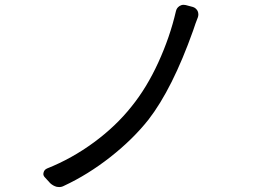

<svg xmlns="http://www.w3.org/2000/svg" viewBox="-20 -757 1040 785"><path d="M699.2 -710.9Q702.1 -724.6 713.9 -732.4Q721.7 -737.3 730.5 -737.3Q735.4 -737.3 739.3 -736.3L768.6 -728.5Q781.2 -724.6 788.1 -711.9Q791 -705.1 791 -698.2Q791 -692.4 789.1 -686.5Q779.3 -662.1 769.5 -631.8Q684.6 -393.6 586.9 -267.6Q523.4 -187.5 431.6 -115.2Q339.8 -43 241.2 2.9Q232.4 7.8 221.7 7.8Q216.8 7.8 211.9 6.8Q197.3 2.9 185.5 -7.8L164.1 -31.2Q157.2 -38.1 157.2 -45.9Q157.2 -48.8 158.2 -51.8Q161.1 -63.5 172.9 -68.4Q273.4 -108.4 363.8 -174.8Q454.1 -241.2 517.6 -321.3Q580.1 -398.4 627.4 -502Q674.8 -605.5 699.2 -710.9Z"/></svg>

Font: Gen Jyuu GothicL Regular
Style: Regular
Weight: 400
Designer: [Source Han Sans]
Ryoko NISHIZUKA  (kana & ideographs); Paul D. Hunt (Latin, Greek & Cyrillic); Wenlong ZHANG  (bopomofo
Version: Version 1.002.20150607